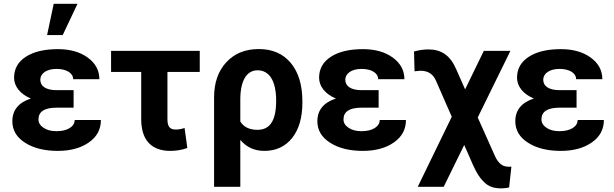

<svg xmlns="http://www.w3.org/2000/svg" viewBox="-20 -802 3302 1033"><path d="M233.4 -613.3H317.4L397 -781.7H269ZM46.4 -149.4C46.4 -101.6 69.3 -63 114.7 -34.2C160.2 -4.9 218.8 9.8 291.5 9.8C359.4 9.8 414.6 -5.4 458 -35.6C501.5 -65.9 522.9 -106 522.9 -156.2H381.8C381.8 -139.2 373 -124.5 355.5 -113.3C337.4 -102.1 313.5 -96.2 283.7 -96.2C254.9 -96.2 231.4 -102.5 213.9 -114.7C195.8 -127 187 -141.6 187 -159.7C187 -201.2 218.8 -222.2 282.7 -222.7H376V-316.9H284.7C226.1 -316.9 196.8 -338.9 196.8 -372.6C196.8 -407.7 231.4 -431.2 284.2 -431.2C337.4 -431.2 373.5 -409.2 373.5 -376H514.6C514.6 -423.3 493.7 -461.9 452.1 -492.2C410.6 -522.5 356.9 -537.6 291.5 -537.6C218.8 -537.6 161.1 -523.9 119.1 -496.6C76.7 -469.2 55.7 -431.6 55.7 -383.8C55.7 -336.9 89.4 -295.4 146 -272C79.6 -250 46.4 -209.5 46.4 -149.4Z M1054.7 -528.3H577.6V-415H739.7V-159.7C740.2 -43.9 798.8 9.8 896.5 9.8C929.7 9.8 960 4.4 987.8 -5.9L973.1 -113.3C956.5 -107.9 940.4 -105 925.3 -105C893.6 -105 880.9 -121.6 880.9 -160.2V-415H1054.7Z M1372.6 -538.1C1299.8 -538.1 1241.7 -514.6 1197.8 -467.3C1153.8 -419.9 1131.8 -356.9 1131.8 -277.3V203.1H1272.9V-49.3C1306.2 -9.8 1349.1 9.8 1402.3 9.8C1464.8 9.8 1514.6 -13.2 1551.8 -59.6C1588.4 -106 1606.9 -169.4 1606.9 -250V-256.3C1606.9 -344.7 1585.9 -413.6 1544.4 -463.4C1502.9 -513.2 1445.3 -538.1 1372.6 -538.1ZM1272.9 -266.1C1272.9 -369.1 1307.6 -423.8 1365.7 -423.8C1429.7 -423.8 1465.8 -365.7 1465.8 -260.3C1465.8 -149.4 1430.2 -103.5 1365.2 -103.5C1321.8 -103.5 1291 -118.7 1272.9 -148.4Z M1687.5 -149.4C1687.5 -101.6 1710.4 -63 1755.9 -34.2C1801.3 -4.9 1859.9 9.8 1932.6 9.8C2000.5 9.8 2055.7 -5.4 2099.1 -35.6C2142.6 -65.9 2164.1 -106 2164.1 -156.2H2022.9C2022.9 -139.2 2014.2 -124.5 1996.6 -113.3C1978.5 -102.1 1954.6 -96.2 1924.8 -96.2C1896 -96.2 1872.6 -102.5 1855 -114.7C1836.9 -127 1828.1 -141.6 1828.1 -159.7C1828.1 -201.2 1859.9 -222.2 1923.8 -222.7H2017.1V-316.9H1925.8C1867.2 -316.9 1837.9 -338.9 1837.9 -372.6C1837.9 -407.7 1872.6 -431.2 1925.3 -431.2C1978.5 -431.2 2014.6 -409.2 2014.6 -376H2155.8C2155.8 -423.3 2134.8 -461.9 2093.3 -492.2C2051.8 -522.5 1998 -537.6 1932.6 -537.6C1859.9 -537.6 1802.2 -523.9 1760.3 -496.6C1717.8 -469.2 1696.8 -431.6 1696.8 -383.8C1696.8 -336.9 1730.5 -295.4 1787.1 -272C1720.7 -250 1687.5 -209.5 1687.5 -149.4Z M2284.2 -536.1C2258.8 -536.1 2233.4 -532.2 2207.5 -524.9L2210.4 -418.5L2242.2 -421.4C2283.7 -421.4 2311.5 -402.8 2326.7 -365.2L2410.6 -173.8L2227.5 203.1H2367.2L2477.5 -22L2508.8 48.8C2529.8 99.6 2548.3 135.7 2565.4 156.7C2582 177.7 2598.6 192.4 2615.2 199.7C2631.8 207.5 2651.4 211.4 2673.8 211.4C2678.2 211.4 2682.6 211.4 2687.5 210.9C2699.2 210.4 2710 209 2719.2 206.5L2731.4 94.7L2715.3 95.2L2699.7 93.3C2676.3 88.4 2657.2 69.3 2642.6 36.6L2550.3 -169.9L2726.1 -528.3H2583L2482.4 -321.3L2435.1 -428.2C2402.3 -504.4 2355 -536.1 2284.2 -536.1Z M2752.4 -149.4C2752.4 -101.6 2775.4 -63 2820.8 -34.2C2866.2 -4.9 2924.8 9.8 2997.6 9.8C3065.4 9.8 3120.6 -5.4 3164.1 -35.6C3207.5 -65.9 3229 -106 3229 -156.2H3087.9C3087.9 -139.2 3079.1 -124.5 3061.5 -113.3C3043.5 -102.1 3019.5 -96.2 2989.7 -96.2C2960.9 -96.2 2937.5 -102.5 2919.9 -114.7C2901.9 -127 2893.1 -141.6 2893.1 -159.7C2893.1 -201.2 2924.8 -222.2 2988.8 -222.7H3082V-316.9H2990.7C2932.1 -316.9 2902.8 -338.9 2902.8 -372.6C2902.8 -407.7 2937.5 -431.2 2990.2 -431.2C3043.5 -431.2 3079.6 -409.2 3079.6 -376H3220.7C3220.7 -423.3 3199.7 -461.9 3158.2 -492.2C3116.7 -522.5 3063 -537.6 2997.6 -537.6C2924.8 -537.6 2867.2 -523.9 2825.2 -496.6C2782.7 -469.2 2761.7 -431.6 2761.7 -383.8C2761.7 -336.9 2795.4 -295.4 2852.1 -272C2785.6 -250 2752.4 -209.5 2752.4 -149.4Z"/></svg>

Font: Roboto
Style: Bold
Weight: 700
Designer: Google
Version: Version 2.137; 2017